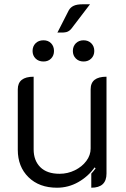

<svg xmlns="http://www.w3.org/2000/svg" viewBox="-20 -867 590 896"><path d="M477 -57Q477 9 406 9V-57Q414 -65 426 -81L422 -86Q391 -43 345 -17Q299 9 246 9Q163 9 113 -40Q63 -89 63 -168V-450Q63 -509 137 -509V-170Q137 -118 168 -87Q199 -56 258 -56Q296 -56 329.5 -72.5Q363 -89 383 -116Q403 -143 403 -174V-450Q403 -480 421.5 -494.5Q440 -509 477 -509ZM301 -819Q309 -833 324 -840Q339 -847 365 -847H400L313 -733Q303 -721 290.5 -717.5Q278 -714 248 -715ZM132 -629Q132 -651 146 -665Q160 -679 183 -679Q205 -679 218.5 -665Q232 -651 232 -629Q232 -608 218.5 -594Q205 -580 183 -580Q160 -580 146 -594Q132 -608 132 -629ZM320 -629Q320 -651 334 -665Q348 -679 370 -679Q392 -679 406 -665Q420 -651 420 -629Q420 -608 406 -594Q392 -580 370 -580Q348 -580 334 -594Q320 -608 320 -629Z"/></svg>

Font: K2D Light
Style: Regular
Weight: 300
Designer: Katatrad Aksorn Co.,Ltd.
Foundry: Cadson Demak Co.,Ltd.
Version: Version 1.000; ttfautohint (v1.6)